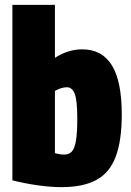

<svg xmlns="http://www.w3.org/2000/svg" viewBox="-20 -760 538 790"><path d="M31 -18V-740H206V-522Q260 -557 318 -557Q400 -557 440.5 -491Q481 -425 481 -289Q481 -181 456 -115Q431 -49 376.5 -19.5Q322 10 233 10Q189 10 135.5 2.5Q82 -5 31 -18ZM206 -130Q226 -124 244 -124Q264 -124 275.5 -136.5Q287 -149 292.5 -181Q298 -213 298 -272Q298 -347 287.5 -374Q277 -401 255 -401Q233 -401 206 -386Z"/></svg>

Font: Georama SemiCondensed ExtraBold
Style: Regular
Weight: 800
Width: 4
Designer: Jean-Baptiste Levee
Foundry: Production Type
Version: Version 1.000